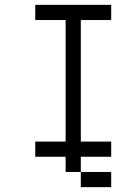

<svg xmlns="http://www.w3.org/2000/svg" viewBox="-20 -645 540 790"><path d="M437.5 -562.5H312.5V-62.5H437.5V0H312.5V62.5H250V0H125V-62.5H250V-562.5H125V-625H437.5ZM312.5 62.5H437.5V125H312.5Z"/></svg>

Font: 寒蝉点阵体 16px
Style: Regular
Weight: 400
Designer: Designed by Warren2060
Foundry: ChillType
Version: Version 1.000